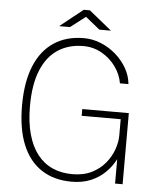

<svg xmlns="http://www.w3.org/2000/svg" viewBox="-59 -929 825 990"><g transform="rotate(5 353.5 -434.0)"><path d="M348.5 10Q257.5 10 192.8 -32Q128 -74 94 -156.2Q60 -238.5 60 -360Q60 -480.5 94 -563.8Q128 -647 192.8 -690Q257.5 -733 348.5 -733Q393.5 -733 436.2 -715.5Q479 -698 513.8 -667.8Q548.5 -637.5 570.8 -598.8Q593 -560 597 -517H553Q545.5 -562.5 516.8 -602.5Q488 -642.5 444.5 -667.2Q401 -692 348.5 -692Q272.5 -692 216.8 -655.2Q161 -618.5 131 -544.8Q101 -471 101 -360Q101 -277 118.2 -214.8Q135.5 -152.5 167.8 -111.2Q200 -70 245.8 -49.5Q291.5 -29 348.5 -29Q406.5 -29 448.8 -50Q491 -71 518.5 -104.5Q546 -138 559.5 -176.2Q573 -214.5 573 -249V-333H371V-368H612V0H573V-126Q553.5 -88 522.2 -57.2Q491 -26.5 447.8 -8.2Q404.5 10 348.5 10ZM215 -783.5 334 -878.5H366L483 -783.5H423L349 -843.5L271 -783.5Z"/></g></svg>

Font: Public Sans Thin Thin
Style: Regular
Weight: 250
Version: Version 2.001